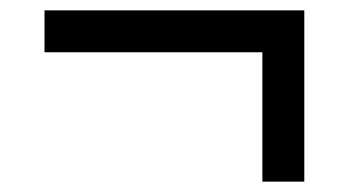

<svg xmlns="http://www.w3.org/2000/svg" viewBox="-20 -503 680 371"><path d="M487 -152V-402H66V-483H568V-152Z"/></svg>

Font: Voces
Style: Regular
Weight: 400
Designer: Ana Paula Megda, Pablo Ugerman
Foundry: Ana Paula Megda, Pablo Ugerman
Version: Version 1.100